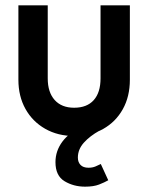

<svg xmlns="http://www.w3.org/2000/svg" viewBox="-20 -500 557 720"><path d="M258 10Q197 10 149.5 -17Q102 -44 75.5 -91.5Q49 -139 49 -201V-480H159V-206Q159 -154 185 -125Q211 -96 258 -96Q306 -96 331.5 -124.5Q357 -153 357 -206V-480H467V-201Q467 -138 440.5 -90.5Q414 -43 367 -16.5Q320 10 258 10ZM299 200Q256 200 222 179.5Q188 159 188 108Q188 66 214 31Q240 -4 295 -30L353 -10Q317 10 294.5 35Q272 60 272 91Q272 108 282 118.5Q292 129 312 129Q327 129 338.5 124Q350 119 358 115L386 176Q372 184 351.5 192Q331 200 299 200Z"/></svg>

Font: Outfit Medium
Style: Regular
Weight: 500
Designer: Rodrigo Fuenzalida
Foundry: fragTYPE
Version: Version 1.100; ttfautohint (v1.8.4.7-5d5b);gftools[0.9.27]